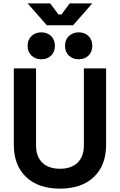

<svg xmlns="http://www.w3.org/2000/svg" viewBox="-20 -1106 712 1140"><path d="M62 -246V-700H194V-242Q194 -177 231 -140.5Q268 -104 336 -104Q404 -104 441 -140.5Q478 -177 478 -242V-700H610V-246Q610 -125 537.5 -55.5Q465 14 336 14Q207 14 134.5 -55.5Q62 -125 62 -246ZM447 -754Q412 -754 389 -776Q366 -798 366 -834Q366 -870 389 -892Q412 -914 447 -914Q483 -914 505.5 -892Q528 -870 528 -834Q528 -798 505.5 -776Q483 -754 447 -754ZM225 -754Q190 -754 167 -776Q144 -798 144 -834Q144 -870 167 -892Q190 -914 225 -914Q261 -914 283.5 -892Q306 -870 306 -834Q306 -798 283.5 -776Q261 -754 225 -754ZM414 -956H258L144 -1086H278L327 -1020H345L394 -1086H528Z"/></svg>

Font: Rootstock Sans Headline
Style: Bold
Weight: 700
Designer: Florian Karsten
Foundry: Florian Karsten
Version: Version 2.000;FEAKit 1.0